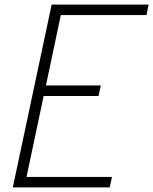

<svg xmlns="http://www.w3.org/2000/svg" viewBox="-20 -820 670 840"><path d="M36 0 206 -800H630L621 -754H246L181 -446H421L411 -400H171L96 -46H470L460 0Z"/></svg>

Font: Victor Mono Thin Thin
Style: Italic
Weight: 250
Italic angle: -12°
Monospace: yes
Version: Version 1.561;gftools[0.9.30]